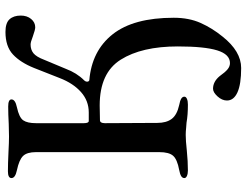

<svg xmlns="http://www.w3.org/2000/svg" viewBox="-120 -583 903 703"><g transform="rotate(-90 331.5 -231.5)"><path d="M315 148Q315 130 330 113.5Q345 97 358 97Q384 97 404 121Q419 142 429.5 150.5Q440 159 452 159Q484 159 498.5 112.5Q513 66 513 -32Q513 -164 464.5 -241Q416 -318 297 -318L243 -317Q232 -317 232 -299L233 -107Q233 -74 247.5 -54.5Q262 -35 298 -27Q314 -24 321.5 -19.5Q329 -15 329 -8Q329 -2 321 1.5Q313 5 300 5Q262 5 234 0Q228 0 214.5 -1.5Q201 -3 189 -3Q168 -3 132 1Q92 5 59 5Q47 5 39 1.5Q31 -2 31 -8Q31 -15 38 -19.5Q45 -24 61 -27Q99 -34 112.5 -49Q126 -64 126 -100V-551Q126 -584 112 -598.5Q98 -613 60 -621Q31 -627 31 -641Q31 -654 56 -654Q83 -654 125 -652Q163 -650 183 -650L229 -651Q265 -653 293 -653Q319 -653 319 -641Q319 -627 290 -621Q253 -613 242.5 -598Q232 -583 232 -551V-376Q232 -358 240 -358H271Q314 -358 346 -386.5Q378 -415 397 -464L434 -558Q454 -608 483.5 -635.5Q513 -663 566 -663Q599 -663 612.5 -648Q626 -633 626 -607Q626 -584 613.5 -569Q601 -554 583 -554Q574 -554 549 -563Q529 -571 520 -571Q501 -571 488 -560.5Q475 -550 464 -521L431 -442Q416 -402 389 -375Q384 -370 384 -364Q384 -358 389 -356Q497 -347 557.5 -270.5Q618 -194 618 -47Q618 9 599 51.5Q580 94 549 132Q495 200 434 200Q375 200 345 186.5Q315 173 315 148Z"/></g></svg>

Font: EB Garamond Medium
Style: Regular
Weight: 500
Designer: Georg Duffner and Octavio Pardo
Foundry: Georg Duffner
Version: Version 1.000